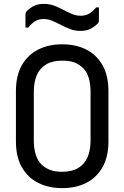

<svg xmlns="http://www.w3.org/2000/svg" viewBox="-20 -948 640 988"><path d="M300 -720Q371 -720 424 -693Q477 -666 507.5 -612.5Q538 -559 538 -479V-221Q538 -141 507.5 -87.5Q477 -34 424 -7Q371 20 300 20Q230 20 176.5 -7Q123 -34 92.5 -87.5Q62 -141 62 -221V-479Q62 -559 92.5 -612.5Q123 -666 176.5 -693Q230 -720 300 -720ZM154 -224Q154 -186 163.5 -154Q173 -122 194 -101Q212 -84 237 -74Q262 -64 300 -64Q350 -64 382.5 -83.5Q415 -103 430.5 -139Q446 -175 446 -224V-476Q446 -502 442 -525Q438 -548 429 -567Q420 -586 406 -599Q388 -617 363 -626.5Q338 -636 300 -636Q250 -636 217.5 -616.5Q185 -597 169.5 -561.5Q154 -526 154 -476ZM395 -867Q420 -867 438 -877.5Q456 -888 475 -910H489Q489 -893 489 -876.5Q489 -860 489 -844Q489 -839 488 -835Q487 -831 482 -826Q466 -810 445.5 -799.5Q425 -789 393 -789Q365 -789 340.5 -798.5Q316 -808 294 -819.5Q272 -831 250 -840.5Q228 -850 205 -850Q180 -850 162 -839.5Q144 -829 125 -806H111Q111 -823 111 -840Q111 -857 111 -872Q111 -877 112 -881Q113 -885 118 -891Q134 -907 154.5 -917.5Q175 -928 207 -928Q235 -928 259.5 -918.5Q284 -909 306.5 -897Q329 -885 350.5 -876Q372 -867 395 -867Z"/></svg>

Font: RecMonoLinear Nerd Font Mono
Style: Regular
Weight: 400
Monospace: yes
Version: Version 1.085; ttfautohint (v1.8.4.7-5d5b);Nerd Fonts 3.2.1